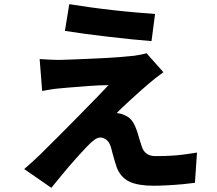

<svg xmlns="http://www.w3.org/2000/svg" viewBox="-20 -837 1040 920"><path d="M312 -817Q355 -810 409 -802.5Q463 -795 520.5 -788.5Q578 -782 631 -777.5Q684 -773 723 -770L706 -640Q666 -643 613 -648.5Q560 -654 502.5 -660.5Q445 -667 390 -674.5Q335 -682 291 -689ZM763 -491Q742 -476 726 -463.5Q710 -451 695 -438Q677 -423 653.5 -402Q630 -381 606.5 -359.5Q583 -338 564.5 -320.5Q546 -303 539 -295Q545 -295 556.5 -292.5Q568 -290 577 -285Q596 -278 609.5 -262Q623 -246 633 -218Q638 -206 642 -191Q646 -176 651 -161Q656 -146 660 -133Q667 -112 683 -100.5Q699 -89 726 -89Q766 -89 801.5 -91Q837 -93 867.5 -97.5Q898 -102 924 -106L914 39Q894 42 857 45.5Q820 49 781 51Q742 53 716 53Q643 53 601.5 34Q560 15 540 -33Q535 -48 529.5 -66Q524 -84 519.5 -101.5Q515 -119 512 -130Q504 -157 489.5 -167.5Q475 -178 461 -178Q447 -178 431.5 -166.5Q416 -155 398 -136Q388 -126 374.5 -111Q361 -96 344 -77.5Q327 -59 308.5 -37Q290 -15 269 10.5Q248 36 226 63L96 -27Q111 -40 130 -57Q149 -74 171 -95Q185 -109 208 -132Q231 -155 261 -184.5Q291 -214 323 -247Q355 -280 387.5 -312.5Q420 -345 448.5 -375Q477 -405 500 -429Q480 -429 455.5 -428Q431 -427 406 -425Q381 -423 356 -421Q331 -419 309.5 -417.5Q288 -416 271 -414Q244 -412 221 -408Q198 -404 182 -401L170 -554Q187 -553 213.5 -551.5Q240 -550 268 -550Q282 -550 314 -551.5Q346 -553 388.5 -554.5Q431 -556 475 -558.5Q519 -561 558.5 -564Q598 -567 624 -570Q637 -572 655.5 -575.5Q674 -579 682 -582Z"/></svg>

Font: Noto Sans TC ExtraBold
Style: Regular
Weight: 800
Designer: Ryoko NISHIZUKA  (kana, bopomofo & ideographs); Paul D. Hunt (Latin, Greek & Cyrillic); Sandoll Communications , Soo-you
Foundry: Adobe
Version: Version 2.004-H2;hotconv 1.0.118;makeotfexe 2.5.65603